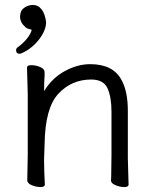

<svg xmlns="http://www.w3.org/2000/svg" viewBox="-20 -744 628 775"><path d="M496 -105 499 1Q499 11 481.5 11Q464 11 446 3.5Q428 -4 428 -16V-17Q429 -25 429 -44L430 -115V-293Q430 -352 414 -387.5Q398 -423 348 -423Q269 -423 215.5 -365.5Q162 -308 160 -162Q159 -129 158 -105V-89Q158 -59 161 1Q161 11 143.5 11Q126 11 108 3.5Q90 -4 90 -17L92 -115V-364L89 -471Q89 -481 106.5 -481Q124 -481 142 -473.5Q160 -466 160 -453V-439Q158 -411 158 -376Q190 -429 241.5 -457Q293 -485 344 -485Q436 -485 470 -422Q496 -376 496 -297ZM59 -527Q45 -527 45 -541Q45 -549 51 -553Q70 -566 87 -586Q104 -606 108 -624Q106 -625 97 -627Q88 -629 83 -634Q61 -653 61 -676.5Q61 -700 77 -712Q93 -724 113.5 -724Q134 -724 148 -706Q162 -688 166 -655Q166 -621 137 -584Q108 -547 67 -529Q63 -527 59 -527Z"/></svg>

Font: LXGW WenKai Lite
Style: Regular
Weight: 400
Designer: LXGW / Fontworks Inc.
Foundry: LXGW / Fontworks Inc.
Version: Version 1.511; March 25, 2025